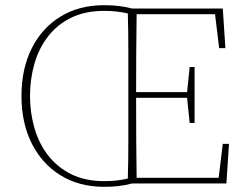

<svg xmlns="http://www.w3.org/2000/svg" viewBox="-20 -709 950 742"><path d="M96 -338Q96 -274 113 -214.5Q130 -155 165.5 -109Q201 -63 255 -36Q309 -9 383 -9Q433 -9 474 -19Q476 -91 476 -164Q476 -237 476 -310V-367Q476 -440 476 -512.5Q476 -585 474 -657Q453 -662 430 -664.5Q407 -667 383 -667Q309 -667 255 -640.5Q201 -614 165.5 -568Q130 -522 113 -462.5Q96 -403 96 -338ZM713 -234 703 -331H506Q506 -236 506.5 -163Q507 -90 508 -22H825L841 -153H865L855 0H491Q465 7 438.5 10Q412 13 383 13Q286 13 214 -31.5Q142 -76 102.5 -155Q63 -234 63 -338Q63 -443 102.5 -522Q142 -601 214 -645Q286 -689 383 -689Q442 -689 491 -676H841L851 -523H827L811 -654H508Q507 -583 506.5 -509Q506 -435 506 -353H703L713 -450H732V-234Z"/></svg>

Font: Source Serif 4 ExtraLight
Style: Regular
Weight: 200
Designer: Frank Grießhammer
Foundry: Adobe
Version: Version 4.005;hotconv 1.1.0;makeotfexe 2.6.0